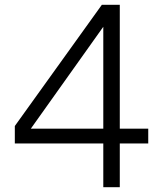

<svg xmlns="http://www.w3.org/2000/svg" viewBox="-20 -783 680 803"><path d="M481 0H412V-183H42V-256L406 -763H481V-245H600V-183H481ZM412 -671 109 -245H412Z"/></svg>

Font: Open Sauce One Light
Style: Regular
Weight: 300
Designer: Alfredo Marco Pradil
Foundry: Creative Sauce Fz LLC
Version: Version 1.477